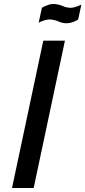

<svg xmlns="http://www.w3.org/2000/svg" viewBox="-20 -938 426 958"><path d="M189 -899C200 -906 212 -911 225 -915C231 -917 238 -918 246 -918C260 -918 274 -915 288 -910C302 -903 316 -900 330 -899C345 -899 356 -903 368 -907C371 -908 374 -910 377 -911C380 -912 383 -914 386 -915L370 -841C359 -833 346 -828 334 -825C327 -823 320 -822 313 -822C298 -822 284 -825 272 -831C260 -836 246 -840 229 -841C214 -841 202 -837 191 -833C184 -830 178 -828 173 -825ZM196 -735H304L148 0H40Z"/></svg>

Font: League Gothic Italic
Style: Regular
Weight: 400
Designer: Tyler Finck
Foundry: The League of Moveable Type
Version: Version 1.001;PS 001.001;hotconv 1.0.56;makeotf.lib2.0.21325